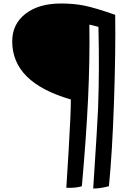

<svg xmlns="http://www.w3.org/2000/svg" viewBox="-20 -780 746 1100"><path d="M640 -695Q643 -484 633 -193.5Q623 97 604 287Q576 294 555.5 297Q535 300 514 300Q526 118 533 2.5Q540 -113 542 -162Q546 -274 546.5 -387Q547 -500 544 -626Q526 -631 514 -634Q502 -637 492 -639Q495 -435 484.5 -213.5Q474 8 449 287Q433 292 411 294.5Q389 297 360 296Q361 285 373.5 77Q386 -131 386 -210Q217 -259 133.5 -342Q50 -425 50 -543Q50 -642 126 -701Q202 -760 330 -760Q401 -760 462 -748Q523 -736 640 -695Z"/></svg>

Font: Atma SemiBold
Style: Regular
Weight: 600
Designer: Gregori Vincens, Jeremie Hornus, Riccardo Olocco, Yoann Minet.
Foundry: black foundry
Version: Version 1.102;PS 1.100;hotconv 1.0.86;makeotf.lib2.5.63406